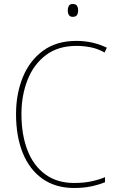

<svg xmlns="http://www.w3.org/2000/svg" viewBox="-20 -994 581 958"><path d="M361 -765Q270 -765 209 -719Q148 -673 117.5 -595.5Q87 -518 87 -425Q87 -322 117 -244.5Q147 -167 206 -124Q265 -81 350 -81Q399 -81 437.5 -89.5Q476 -98 504 -110V-85Q476 -73 437 -64.5Q398 -56 350 -56Q257 -56 192 -102Q127 -148 93.5 -231Q60 -314 60 -425Q60 -526 94 -609Q128 -692 195 -741Q262 -790 361 -790Q443 -790 513 -756L502 -732Q466 -752 430.5 -758.5Q395 -765 361 -765ZM343 -974Q360 -974 365 -964Q370 -954 370 -942Q370 -929 364.5 -919.5Q359 -910 343 -910Q329 -910 323.5 -919.5Q318 -929 318 -942Q318 -954 323 -964Q328 -974 343 -974Z"/></svg>

Font: Noto Sans Malayalam UI SemiCondensed Thin
Style: Regular
Weight: 100
Width: 4
Designer: Jelle Bosma - Monotype Design Team
Foundry: Monotype Imaging Inc.
Version: Version 2.104; ttfautohint (v1.8.4.7-5d5b)